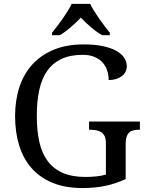

<svg xmlns="http://www.w3.org/2000/svg" viewBox="-20 -951 754 981"><path d="M400.9 9.8Q314 9.8 249.3 -16.6Q184.6 -43 141.8 -91.3Q99.1 -139.6 78.1 -207.5Q57.1 -275.4 57.1 -357.9Q57.1 -439 79.3 -506.3Q101.6 -573.7 145.8 -622.1Q189.9 -670.4 255.4 -697.3Q320.8 -724.1 407.2 -724.1Q462.9 -724.1 504.2 -715.6Q545.4 -707 573 -691.9Q600.6 -676.8 614.3 -656.2Q627.9 -635.7 627.9 -611.8Q627.9 -595.7 620.6 -582.8Q613.3 -569.8 600.8 -560.8Q588.4 -551.8 571.5 -546.9Q554.7 -542 535.2 -542Q535.2 -565.4 528.3 -588.4Q521.5 -611.3 505.9 -629.6Q490.2 -647.9 464.8 -659.4Q439.5 -670.9 402.8 -670.9Q339.4 -670.9 294.7 -650.1Q250 -629.4 221.7 -589.6Q193.4 -549.8 180.7 -491.5Q168 -433.1 168 -357.9Q168 -283.2 181.2 -225.1Q194.3 -167 224.1 -127.4Q253.9 -87.9 301.3 -67.4Q348.6 -46.9 417 -46.9Q445.8 -46.9 472.9 -49.8Q500 -52.7 521 -59.1V-220.2Q521 -242.2 514.4 -255.6Q507.8 -269 496.6 -276.1Q485.4 -283.2 470.5 -285.6Q455.6 -288.1 439 -288.1H435.1V-330.1H694.8V-288.1H690.9Q676.8 -288.1 664.1 -285.6Q651.4 -283.2 642.1 -275.6Q632.8 -268.1 627.4 -253.7Q622.1 -239.3 622.1 -215.8V-36.1Q571.8 -12.7 518.6 -1.5Q465.3 9.8 400.9 9.8ZM246.1 -784.2Q257.8 -798.3 272 -816.9Q286.1 -835.4 300 -855.2Q314 -875 326.2 -894.8Q338.4 -914.6 346.2 -931.2H440.9Q448.7 -914.6 460.9 -894.8Q473.1 -875 487.1 -855.2Q501 -835.4 515.1 -816.9Q529.3 -798.3 541 -784.2V-771H502Q473.1 -787.6 444.3 -812.3Q415.5 -836.9 393.1 -860.8Q370.1 -836.9 341.8 -812.3Q313.5 -787.6 285.2 -771H246.1Z"/></svg>

Font: Noto Serif
Style: Regular
Weight: 400
Designer: Monotype Design team
Foundry: Monotype Imaging Inc.
Version: Version 1.02